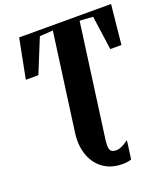

<svg xmlns="http://www.w3.org/2000/svg" viewBox="-174 -864 1080 1236"><g transform="rotate(-20 366.5 -246.0)"><path d="M451 251Q392.5 251 347.8 228.8Q303 206.5 274.2 166.5Q245.5 126.5 234.2 73.2Q223 20 231.5 -42.5L322.5 -711L231.5 -705L136.5 -472H50.5L103.5 -743H733L705.5 -472H629L596.5 -705L506 -711L400 69Q394 117 403 135.2Q412 153.5 441.5 153.5Q461 153.5 481 144.5Q501 135.5 529 116L512 242Q502 245.5 485 248.2Q468 251 451 251Z"/></g></svg>

Font: Merriweather 120pt Black
Style: Italic
Weight: 900
Italic angle: -7.8°
Version: Version 2.101